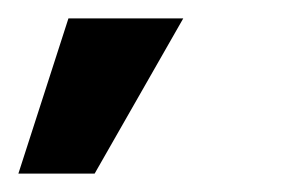

<svg xmlns="http://www.w3.org/2000/svg" viewBox="-58 -133 334 209"><path d="M-38 56 16.5 -113H141.5L45 56Z"/></svg>

Font: Urbanist
Style: Bold Italic
Weight: 700
Italic angle: -8°
Designer: Corey Hu
Foundry: Corey Hu
Version: Version 1.330; ttfautohint (v1.8.4.7-5d5b)